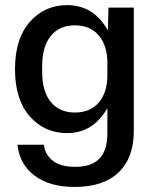

<svg xmlns="http://www.w3.org/2000/svg" viewBox="-20 -530 608 756"><path d="M273.9 206.1Q175.3 206.1 116.2 161.6Q57.1 117.2 48.8 40H152.8Q157.7 79.6 188.5 103.3Q219.2 127 275.9 127Q340.3 127 371.6 94.5Q402.8 62 402.8 -4.9V-104Q346.2 -5.9 244.1 -5.9Q155.3 -5.9 97.2 -71.8Q39.1 -137.7 39.1 -257.8Q39.1 -377.4 97.2 -443.6Q155.3 -509.8 244.1 -509.8Q349.1 -509.8 404.8 -410.2L407.2 -500H506.8V-13.2Q506.8 91.8 446.8 148.9Q386.7 206.1 273.9 206.1ZM146 -247.1Q146 -170.4 179.9 -128.7Q213.9 -86.9 274.9 -86.9Q335.4 -86.9 369.1 -126.5Q402.8 -166 402.8 -232.9V-283.2Q402.8 -350.1 369.1 -390.1Q335.4 -430.2 274.9 -430.2Q213.9 -430.2 179.9 -388.4Q146 -346.7 146 -269Z"/></svg>

Font: TASA Orbiter Deck Medium
Style: Regular
Weight: 500
Designer: Weizhong Zhang
Version: Version 1.000;Glyphs 3.1.2 (3151)